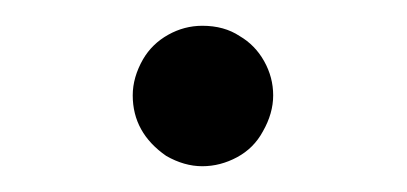

<svg xmlns="http://www.w3.org/2000/svg" viewBox="-20 -140 316 149"><path d="M83 -66Q83 -80 91 -94Q98 -106 110.5 -113Q123 -120 137 -120Q154 -120 166 -112Q178 -105 185 -92.5Q192 -80 192 -66Q192 -52 184 -38Q177 -25 164 -18Q151 -11 137 -11Q123 -11 109 -19Q83 -37 83 -66Z"/></svg>

Font: Ibarra Real Nova SemiBold
Style: Regular
Weight: 600
Designer: Jose Maria Ribagorda & Octavio Pardo
Foundry: Jose Maria Ribagorda
Version: Version 1.014